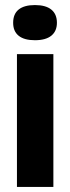

<svg xmlns="http://www.w3.org/2000/svg" viewBox="-20 -739 278 759"><path d="M47 0V-525H191V0ZM118 -580Q76 -580 54 -597.5Q32 -615 32 -649Q32 -684 54 -701.5Q76 -719 118 -719Q161 -719 183 -701Q205 -683 205 -649Q205 -616 183 -598Q161 -580 118 -580Z"/></svg>

Font: Bricolage Grotesque 72pt
Style: Bold
Weight: 700
Designer: Mathieu Triay
Foundry: Atelier Triay
Version: Version 1.001;gftools[0.9.33.dev8+g029e19f]